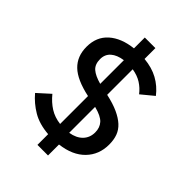

<svg xmlns="http://www.w3.org/2000/svg" viewBox="-245 -894 1090 1090"><g transform="rotate(45 299.5 -349.0)"><path d="M261 82V-4Q185 -10 133 -41Q81 -72 43 -117L116 -183Q147 -145 183.5 -122Q220 -99 268 -93V-317Q160 -340 112 -386.5Q64 -433 64 -509Q64 -589 117 -636Q170 -683 261 -693V-780H346V-693Q410 -687 457.5 -661Q505 -635 540 -590L466 -529Q444 -558 413.5 -577.5Q383 -597 340 -604V-399Q399 -386 438 -368Q477 -350 501.5 -327.5Q526 -305 537 -275.5Q548 -246 548 -207Q548 -126 495.5 -72Q443 -18 346 -6V82ZM443 -200Q443 -238 421 -262.5Q399 -287 340 -302V-94Q389 -102 416 -130Q443 -158 443 -200ZM168 -514Q168 -472 192.5 -450.5Q217 -429 268 -415V-605Q220 -598 194 -575Q168 -552 168 -514Z"/></g></svg>

Font: IBM Plex Sans Hebrew Medm
Style: Regular
Weight: 500
Designer: Mike Abbink, Paul van der Laan, Pieter van Rosmalen, Yanek Iontef
Foundry: Bold Monday
Version: Version 1.3